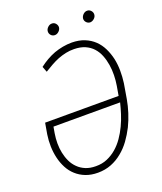

<svg xmlns="http://www.w3.org/2000/svg" viewBox="-156 -958 900 1068"><g transform="rotate(-20 293.5 -424.0)"><path d="M347.7 -720.7Q320.3 -720.7 293.9 -715.8Q267.6 -710.9 242.7 -702.1Q217.3 -692.4 193.8 -679Q170.4 -665.5 148.9 -648.9L161.6 -615.7Q183.6 -629.4 205.8 -641.8Q228 -654.3 251 -663.6Q273.9 -672.4 297.6 -677.5Q321.3 -682.6 347.2 -682.1Q384.3 -681.6 411.6 -669.7Q439 -657.7 457.5 -637.2Q476.1 -616.7 486.8 -589.6Q497.6 -562.5 502.4 -532.2Q507.3 -502 506.6 -470.2Q505.9 -438.5 501 -409.2L491.2 -352.5H56.2L44.9 -287.1Q39.6 -252.4 40.5 -217Q41.5 -181.6 49.3 -148.4Q57.1 -115.2 72.3 -86.4Q87.4 -57.6 110.8 -36.6Q134.3 -15.1 166 -2.7Q197.8 9.8 238.3 9.8Q280.8 9.8 317.1 -4.4Q353.5 -18.6 383.3 -43.5Q413.6 -67.9 437.3 -100.6Q460.9 -133.3 479.5 -169.9Q497.1 -206.1 509.3 -244.6Q521.5 -283.2 527.8 -319.3L543 -409.2Q547.9 -444.8 547.6 -481.7Q547.4 -518.6 540 -553.2Q532.2 -587.4 517.3 -617.9Q502.4 -648.4 479 -670.9Q455.1 -693.8 422.6 -707Q390.1 -720.2 347.7 -720.7ZM239.3 -28.3Q205.1 -28.3 179.2 -39.1Q153.3 -49.8 134.8 -68.4Q116.2 -86.4 104.5 -110.8Q92.8 -135.3 86.9 -163.6Q81.1 -191.4 81.1 -220.7Q81.1 -250 85.9 -278.8L92.3 -315.9H486.8Q479.5 -285.6 469 -252.4Q458.5 -219.2 443.4 -187.5Q428.2 -155.3 408.2 -126.5Q388.2 -97.7 363.3 -76.2Q337.9 -54.2 307.1 -41Q276.4 -27.8 239.3 -28.3ZM243.7 -824.7Q242.7 -811.5 251.7 -801.5Q260.7 -791.5 274.4 -791.5Q287.1 -791.5 297.9 -801.5Q308.6 -811.5 310.1 -824.2Q311 -836.9 302 -847.7Q293 -858.4 278.8 -857.9Q266.1 -857.9 255.4 -847.7Q244.6 -837.4 243.7 -824.7ZM452.6 -824.2Q451.7 -811.5 460.7 -801.5Q469.7 -791.5 483.4 -791Q496.1 -791.5 507.1 -801.3Q518.1 -811 519 -824.2Q520 -837.4 510.7 -847.7Q501.5 -857.9 488.3 -857.9Q475.1 -857.9 464.6 -847.7Q454.1 -837.4 452.6 -824.2Z"/></g></svg>

Font: Roboto Mono ExtraLight
Style: Italic
Weight: 250
Italic angle: -10°
Monospace: yes
Designer: Google
Version: Version 3.000